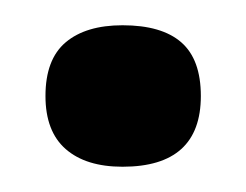

<svg xmlns="http://www.w3.org/2000/svg" viewBox="-20 -120 195 152"><path d="M77 12Q48 12 32 -2Q16 -16 16 -44Q16 -73 32 -86.5Q48 -100 77 -100Q108 -100 123.5 -86.5Q139 -73 139 -44Q139 12 77 12Z"/></svg>

Font: Bricolage Grotesque 96pt ExtraBold 96pt
Style: Regular
Weight: 400
Version: Version 1.001;gftools[0.9.33.dev8+g029e19f]